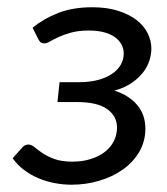

<svg xmlns="http://www.w3.org/2000/svg" viewBox="-20 -505 463 532"><path d="M70.3 -428.2Q100.6 -453.1 141.1 -469Q181.6 -484.9 235.8 -484.9Q276.4 -484.9 307.1 -475.1Q337.9 -465.3 358.4 -449.5Q378.9 -433.6 389.2 -412.8Q399.4 -392.1 399.4 -370.1Q399.4 -354.5 394 -337.4Q388.7 -320.3 376.5 -304.4Q364.3 -288.6 344.7 -275.1Q325.2 -261.7 296.9 -253.9Q337.4 -241.2 360.1 -214.1Q382.8 -187 382.8 -148.9Q382.8 -112.8 365.7 -84Q348.6 -55.2 320.3 -35.2Q292 -15.1 255.1 -4.2Q218.3 6.8 178.7 6.8Q155.3 6.8 131.8 2.4Q108.4 -2 86.9 -11Q65.4 -20 46.9 -33.9Q28.3 -47.9 15.1 -66.4L42 -96.7Q48.8 -104.5 58.6 -104.5Q66.9 -104.5 75.7 -97.2Q84.5 -89.8 97.7 -80.8Q110.8 -71.8 130.6 -64.5Q150.4 -57.1 180.7 -57.1Q209 -57.1 231.9 -64.5Q254.9 -71.8 271 -84.5Q287.1 -97.2 295.7 -114.5Q304.2 -131.8 304.2 -151.9Q304.2 -183.1 277.1 -202.6Q250 -222.2 193.4 -222.2H139.2L145 -277.3H199.7Q228 -277.3 250.7 -283.2Q273.4 -289.1 289.6 -299.8Q305.7 -310.5 314.2 -325Q322.8 -339.4 322.8 -356.9Q322.8 -369.6 316.9 -381.1Q311 -392.6 299.3 -401.4Q287.6 -410.2 269.3 -415.3Q251 -420.4 226.1 -420.4Q198.2 -420.4 177.7 -414.8Q157.2 -409.2 142.8 -402.6Q128.4 -396 118.9 -390.4Q109.4 -384.8 103.5 -384.8Q97.7 -384.8 93.8 -387Q89.8 -389.2 85.9 -397Z"/></svg>

Font: Carlito
Style: Italic
Weight: 400
Italic angle: -7°
Designer: Lukasz Dziedzic
Foundry: tyPoland Lukasz Dziedzic
Version: Version 1.104